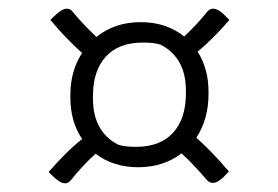

<svg xmlns="http://www.w3.org/2000/svg" viewBox="-20 -519 640 442"><path d="M142 -300Q142 -356 169 -397Q132 -430 96 -473L103 -480Q111 -488 119 -493.5Q127 -499 134 -499Q143 -499 148 -491Q173 -461 202 -434Q244 -468 304 -468Q363 -468 404 -435Q432 -461 457 -492Q463 -499 470 -499Q478 -499 486 -493.5Q494 -488 501 -480L508 -473Q490 -452 472 -434Q454 -416 435 -400Q460 -361 460 -308V-302Q460 -245 432 -202Q470 -168 507 -124L500 -117Q493 -109 485 -103.5Q477 -98 469 -98Q462 -98 455 -106Q428 -138 398 -166Q356 -134 298 -134Q241 -134 200 -165Q170 -138 143 -104Q137 -97 130 -97Q123 -97 115 -102.5Q107 -108 99 -116L92 -123Q111 -145 130 -164Q149 -183 169 -199Q142 -239 142 -294ZM194 -292Q194 -216 252 -186Q261 -183 271 -182Q281 -181 293 -181Q349 -181 378.5 -213.5Q408 -246 408 -304V-310Q408 -386 350 -416Q341 -419 331 -420Q321 -421 309 -421Q253 -421 223.5 -388.5Q194 -356 194 -298Z"/></svg>

Font: Recursive Mn Csl St Lt
Style: Regular
Weight: 300
Monospace: yes
Version: Version 1.079;hotconv 1.0.112;makeotfexe 2.5.65598; ttfautoh